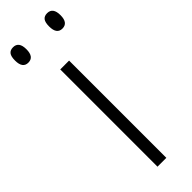

<svg xmlns="http://www.w3.org/2000/svg" viewBox="-257 -731 741 741"><g transform="rotate(-45 114.0 -360.0)"><path d="M137.2 0H88.9V-530.8H137.2ZM-10.3 -678.2Q-10.3 -700.7 -2.7 -710.4Q4.9 -720.2 20.5 -720.2Q51.8 -720.2 51.8 -678.2Q51.8 -636.2 20.5 -636.2Q-10.3 -636.2 -10.3 -678.2ZM175.8 -678.2Q175.8 -700.7 183.3 -710.4Q190.9 -720.2 206.5 -720.2Q237.8 -720.2 237.8 -678.2Q237.8 -636.2 206.5 -636.2Q175.8 -636.2 175.8 -678.2Z"/></g></svg>

Font: JBL Sans
Style: Light
Weight: 300
Version: Version 1.10